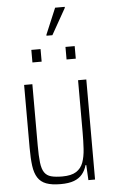

<svg xmlns="http://www.w3.org/2000/svg" viewBox="-60 -927 577 975"><g transform="rotate(-5 228.5 -439.5)"><path d="M209 8Q164 8 136 -2.5Q108 -13 93 -36.5Q78 -60 73 -97.5Q68 -135 68 -189V-510H110V-198Q110 -144 114 -110.5Q118 -77 130 -59.5Q142 -42 164 -36Q186 -30 221 -30Q267 -30 292 -46Q317 -62 327.5 -91Q338 -120 340.5 -159.5Q343 -199 343 -246V-510H385V0H351L347 -77H343Q336 -51 320 -31.5Q304 -12 277.5 -2Q251 8 209 8ZM120 -620V-684H167V-620ZM294 -620V-684H341V-620ZM203 -749V-754L259 -887H308V-882L233 -749Z"/></g></svg>

Font: Saira Condensed ExtraLight
Style: Regular
Weight: 250
Width: 3
Designer: Hector Gatti with collaboration of the Omnibus-Type team
Foundry: Omnibus-Type
Version: Version 1.101